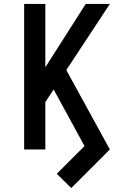

<svg xmlns="http://www.w3.org/2000/svg" viewBox="-20 -755 640 970"><path d="M340 195 267 123 407 -17 251 -303 209 -239V0H102V-735H209V-415L413 -735H535L315 -401L535 0Z"/></svg>

Font: Iosevka SS04 Semibold Extended
Style: Regular
Weight: 600
Width: 7
Monospace: yes
Designer: Belleve Invis
Foundry: Belleve Invis
Version: Version 19.0.0; ttfautohint (v1.8.4)